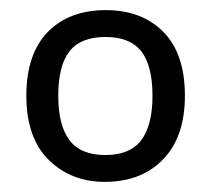

<svg xmlns="http://www.w3.org/2000/svg" viewBox="-20 -742 416 379"><path d="M345 -553Q345 -472 302 -427.5Q259 -383 187 -383Q120 -383 76 -426.5Q32 -470 32 -553Q32 -635 74 -678.5Q116 -722 189 -722Q260 -722 302.5 -679Q345 -636 345 -553ZM95 -553Q95 -495 117 -465.5Q139 -436 188 -436Q237 -436 259 -465.5Q281 -495 281 -553Q281 -612 259 -640.5Q237 -669 188 -669Q139 -669 117 -640.5Q95 -612 95 -553Z"/></svg>

Font: Noto Sans Lydian
Style: Regular
Weight: 400
Designer: Monotype Design Team
Foundry: Monotype Imaging Inc.
Version: Version 2.002; ttfautohint (v1.8.4.7-5d5b)